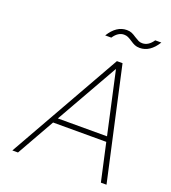

<svg xmlns="http://www.w3.org/2000/svg" viewBox="-157 -1007 1001 1123"><g transform="rotate(20 343.0 -445.5)"><path d="M549 -235H218L85 0H50L446 -700H481L636 0H601ZM542 -267 457 -653H455L236 -267ZM439 -891Q457 -891 470 -885.5Q483 -880 499 -869Q515 -859 525 -854Q535 -849 549 -849Q587 -849 615 -891H653Q608 -818 544 -818Q526 -818 513 -823.5Q500 -829 484 -840Q469 -850 458 -855Q447 -860 433 -860Q396 -860 368 -818H330Q375 -891 439 -891Z"/></g></svg>

Font: Be Vietnam Thin
Style: Italic
Weight: 250
Italic angle: -9°
Designer: Gabriel Lam
Foundry: TypeRant
Version: Version 3.000